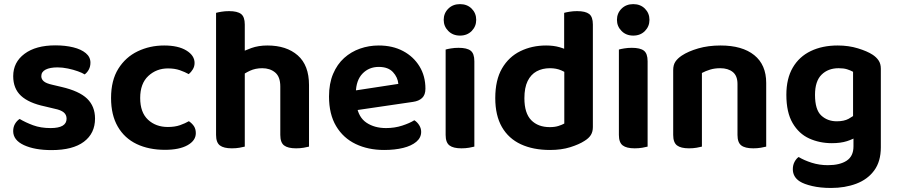

<svg xmlns="http://www.w3.org/2000/svg" viewBox="-20 -713 4355 932"><path d="M441.3 -137.5Q441.3 -65.6 387.3 -25Q333.4 15.6 230.5 15.6Q148.6 15.6 96.3 -8.5Q44 -32.7 44 -76.5Q44 -96.4 52.8 -111.6Q61.6 -126.7 75.3 -135.7Q103.6 -118.7 140.6 -105Q177.6 -91.3 225.6 -91.3Q303.2 -91.3 303.2 -136.9Q303.2 -156 289.3 -167.5Q275.4 -179.1 245.4 -185.1L197.4 -196.6Q119.9 -212.9 82 -248Q44.1 -283.1 44.1 -343.3Q44.1 -410.9 99 -451.8Q153.8 -492.8 248.4 -492.8Q296.8 -492.8 335.4 -483.3Q374 -473.8 396.5 -455Q419 -436.2 419 -409Q419 -390 411.1 -375.4Q403.3 -360.8 391 -351.8Q379.7 -359.2 357.9 -367Q336.1 -374.9 309.7 -380.4Q283.4 -385.9 259.4 -385.9Q222.6 -385.9 201.6 -375.2Q180.5 -364.4 180.5 -343.3Q180.5 -328.6 192.4 -318.4Q204.2 -308.1 234.3 -301.5L278.2 -291.1Q364.7 -271.1 403 -234Q441.3 -196.8 441.3 -137.5Z M795.4 -380.9Q739.3 -380.9 699.9 -344.2Q660.5 -307.4 660.5 -237.3Q660.5 -167.4 698.4 -132Q736.3 -96.6 794.8 -96.6Q828.8 -96.6 853.9 -105.4Q878.9 -114.3 896.9 -124.7Q913.2 -113.4 921.9 -99.8Q930.5 -86.1 930.5 -66.5Q930.5 -30.6 890.3 -8.1Q850.2 14.3 780.9 14.3Q702.7 14.3 643.5 -13.8Q584.4 -42 551.8 -98.3Q519.1 -154.6 519.1 -237.3Q519.1 -322.9 554.4 -379.4Q589.7 -435.8 648.5 -464Q707.3 -492.2 776.9 -492.2Q844.9 -492.2 884.7 -467.9Q924.5 -443.6 924.5 -407.3Q924.5 -390.7 916.2 -376.8Q907.9 -362.8 896.2 -353.2Q877.5 -363.6 852.7 -372.3Q827.8 -380.9 795.4 -380.9Z M1480 -203H1340.6V-293Q1340.6 -340.4 1315.6 -361.2Q1290.7 -381.9 1252.9 -381.9Q1219.8 -381.9 1193.3 -369.6Q1166.7 -357.2 1147.7 -341.5L1142.6 -454Q1165.9 -467.7 1200.4 -479.9Q1235 -492.2 1277.8 -492.2Q1370.7 -492.2 1425.3 -444.2Q1480 -396.2 1480 -300.3ZM1028.8 -264H1168.2V-1.3Q1159.3 1.3 1142.3 4.1Q1125.4 7 1105.5 7Q1066 7 1047.4 -7.1Q1028.8 -21.2 1028.8 -58.1ZM1340.6 -263.7 1480 -263.3V-1.3Q1471 1.3 1453.9 4.1Q1436.8 7 1417.2 7Q1377.4 7 1359 -7.1Q1340.6 -21.2 1340.6 -58.1ZM1168.2 -192H1028.8V-650.6Q1037.8 -653.3 1054.9 -656.1Q1072 -659 1091.9 -659Q1132 -659 1150.1 -645.2Q1168.2 -631.4 1168.2 -593.9Z M1663.8 -171.4 1658.5 -266.8 1913.6 -305.8Q1910.9 -337.7 1887.5 -363Q1864.1 -388.2 1818.6 -388.2Q1771.1 -388.2 1739.8 -355.9Q1708.6 -323.6 1707.3 -263.7L1711.2 -200.8Q1720.2 -143.3 1759.1 -117.3Q1798 -91.3 1853.9 -91.3Q1895.9 -91.3 1932.5 -103.3Q1969.2 -115.3 1991.2 -129.3Q2005.5 -120.4 2014.9 -105.2Q2024.4 -90.1 2024.4 -72.9Q2024.4 -44.6 2000.9 -24.8Q1977.4 -5 1937 5Q1896.5 15 1844.6 15Q1767 15 1706.5 -14Q1646 -43 1611.6 -100.8Q1577.1 -158.6 1577.1 -244.6Q1577.1 -307.5 1596.9 -354.3Q1616.7 -401.1 1650.5 -431.5Q1684.3 -461.8 1727.6 -477Q1770.9 -492.2 1818.3 -492.2Q1885.9 -492.2 1936.6 -465.2Q1987.4 -438.2 2016.2 -391Q2045.1 -343.9 2045.1 -282.5Q2045.1 -252.6 2029.1 -237.5Q2013.2 -222.4 1984.6 -218.4Z M2133.8 -616.6Q2133.8 -648.8 2156.1 -670.9Q2178.3 -693 2212.9 -693Q2247.7 -693 2269.7 -670.9Q2291.6 -648.8 2291.6 -616.6Q2291.6 -585 2269.7 -562.6Q2247.7 -540.2 2212.9 -540.2Q2178.3 -540.2 2156.1 -562.6Q2133.8 -585 2133.8 -616.6ZM2143.2 -264H2282.6V-1.3Q2273.6 1.3 2256.7 4.1Q2239.7 7 2219.8 7Q2180.3 7 2161.8 -7.1Q2143.2 -21.2 2143.2 -58.1ZM2282.6 -192H2143.2V-472.5Q2152.1 -475.2 2169.2 -478Q2186.3 -480.9 2206.2 -480.9Q2246.4 -480.9 2264.5 -467.1Q2282.6 -453.3 2282.6 -415.5Z M2719.2 -113.3V-419L2857.9 -419.3V-96.5Q2857.9 -73.5 2848.1 -57.7Q2838.3 -41.9 2817 -28.9Q2791 -12 2748.1 1.5Q2705.2 15 2649.9 15Q2568 15 2508.4 -12.7Q2448.8 -40.3 2416.4 -96.4Q2384.1 -152.6 2384.1 -236.9Q2384.1 -324.6 2416.9 -380.9Q2449.7 -437.2 2506 -464.7Q2562.3 -492.2 2630.9 -492.2Q2667.3 -492.2 2696.3 -483.8Q2725.4 -475.4 2743.4 -464.1V-347.8Q2728.4 -360.9 2704.5 -371.4Q2680.6 -381.9 2649.5 -381.9Q2613.1 -381.9 2585 -366.8Q2557 -351.6 2541.2 -319.5Q2525.5 -287.4 2525.5 -236.2Q2525.5 -163.7 2558.6 -129.8Q2591.7 -95.9 2648.9 -95.9Q2672.7 -95.9 2690.2 -101.4Q2707.8 -106.9 2719.2 -113.3ZM2857.9 -391.4 2718.5 -391V-650.6Q2727.5 -653.3 2744.6 -656.1Q2761.7 -659 2781.3 -659Q2821.7 -659 2839.8 -645.2Q2857.9 -631.4 2857.9 -593.9Z M2974.8 -616.6Q2974.8 -648.8 2997.1 -670.9Q3019.3 -693 3053.9 -693Q3088.7 -693 3110.7 -670.9Q3132.6 -648.8 3132.6 -616.6Q3132.6 -585 3110.7 -562.6Q3088.7 -540.2 3053.9 -540.2Q3019.3 -540.2 2997.1 -562.6Q2974.8 -585 2974.8 -616.6ZM2984.2 -264H3123.6V-1.3Q3114.6 1.3 3097.7 4.1Q3080.7 7 3060.8 7Q3021.3 7 3002.8 -7.1Q2984.2 -21.2 2984.2 -58.1ZM3123.6 -192H2984.2V-472.5Q2993.1 -475.2 3010.2 -478Q3027.3 -480.9 3047.2 -480.9Q3087.4 -480.9 3105.5 -467.1Q3123.6 -453.3 3123.6 -415.5Z M3699.3 -310.3V-214.9H3559.9V-305.6Q3559.9 -345.1 3537 -363.5Q3514.1 -381.9 3476.2 -381.9Q3449.4 -381.9 3427.3 -375.2Q3405.3 -368.5 3387.2 -358.8V-214.9H3247.8V-372.7Q3247.8 -397.6 3258.3 -413.4Q3268.8 -429.2 3289.1 -442.9Q3320.4 -463.8 3369.3 -478Q3418.3 -492.2 3477.6 -492.2Q3583.1 -492.2 3641.2 -445.4Q3699.3 -398.6 3699.3 -310.3ZM3247.8 -262H3387.2V-1.3Q3378.3 1.3 3361.3 4.1Q3344.4 7 3324.5 7Q3285 7 3266.4 -7.1Q3247.8 -21.2 3247.8 -58.1ZM3559.9 -262H3699.3V-1.3Q3690.3 1.3 3673.2 4.1Q3656.1 7 3636.6 7Q3596.7 7 3578.3 -7.1Q3559.9 -21.2 3559.9 -58.1Z M4017.8 -18Q3958.4 -18 3908.1 -40.8Q3857.8 -63.6 3827.5 -115.6Q3797.1 -167.6 3797.1 -252.9Q3797.1 -331.6 3828.3 -384.9Q3859.4 -438.2 3915.7 -465.2Q3972 -492.2 4046.3 -492.2Q4099.5 -492.2 4144.6 -478.3Q4189.7 -464.5 4215.7 -447.5Q4234 -435.6 4244.9 -419.4Q4255.7 -403.3 4255.7 -379.4V-66.4H4120.9V-364.5Q4108.5 -371.5 4091.9 -376.7Q4075.3 -381.9 4050.9 -381.9Q3999.7 -381.9 3968 -350.5Q3936.2 -319.1 3936.2 -252.6Q3936.2 -180.4 3966.5 -152.3Q3996.8 -124.2 4041.9 -124.2Q4076.7 -124.2 4099.1 -136.2Q4121.5 -148.3 4137.5 -163L4142.1 -51.1Q4121.8 -37.7 4091.3 -27.8Q4060.8 -18 4017.8 -18ZM4122.9 -2.2V-97.3H4255.7V2.2Q4255.7 70.8 4223.5 114.5Q4191.4 158.1 4136.6 178.7Q4081.9 199.4 4013.9 199.4Q3961.9 199.4 3922.3 190Q3882.7 180.7 3862.4 167.7Q3828.5 146.1 3828.5 108.2Q3828.5 88.3 3836.9 72.5Q3845.4 56.7 3856.7 49.1Q3883 65.1 3920.2 77Q3957.4 88.8 3998.7 88.8Q4056.5 88.8 4089.7 67.1Q4122.9 45.3 4122.9 -2.2Z"/></svg>

Font: Baloo Tamma 2
Style: Regular
Weight: 400
Designer: Divya Kowshik, Shuchita Grover and Ek Type
Foundry: Ek Type
Version: Version 1.700